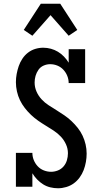

<svg xmlns="http://www.w3.org/2000/svg" viewBox="-20 -998 540 1026"><path d="M290 8Q269 8 248.5 3Q228 -2 210.5 -13Q193 -24 178.5 -39Q164 -54 153 -72V0H65V-181H153Q153 -161 160.5 -142.5Q168 -124 181.5 -109.5Q195 -95 214 -87.5Q233 -80 253 -80Q271 -80 289 -87Q307 -94 319.5 -108.5Q332 -123 337.5 -141.5Q343 -160 343 -179Q343 -204 332.5 -227Q322 -250 305 -268Q288 -286 267.5 -299.5Q247 -313 225.5 -326Q204 -339 184 -353Q164 -367 146 -384Q128 -401 112.5 -421Q97 -441 86.5 -463Q76 -485 70.5 -509.5Q65 -534 65 -559Q65 -581 69 -602.5Q73 -624 80 -644.5Q87 -665 99.5 -684Q112 -703 129.5 -716.5Q147 -730 168 -736.5Q189 -743 211 -743Q232 -743 252 -737.5Q272 -732 289.5 -721.5Q307 -711 321.5 -696Q336 -681 347 -663V-735H435V-554H347Q347 -574 339.5 -592.5Q332 -611 318.5 -625.5Q305 -640 286.5 -647.5Q268 -655 248 -655Q230 -655 213 -647.5Q196 -640 185.5 -625Q175 -610 170 -592.5Q165 -575 165 -557Q165 -532 175 -509Q185 -486 202 -467.5Q219 -449 240 -435.5Q261 -422 282 -409Q303 -396 323.5 -382Q344 -368 362 -351Q380 -334 395.5 -314.5Q411 -295 421.5 -272.5Q432 -250 437.5 -226Q443 -202 443 -177Q443 -155 439 -132.5Q435 -110 427 -89Q419 -68 405.5 -49.5Q392 -31 374 -18Q356 -5 334 1.5Q312 8 290 8ZM153 -807 107 -838 198 -978H302L393 -838L347 -807L250 -917Z"/></svg>

Font: Iosevka Curly Slab Semibold
Style: Regular
Weight: 600
Monospace: yes
Designer: Belleve Invis
Foundry: Belleve Invis
Version: Version 22.1.2; ttfautohint (v1.8.4)